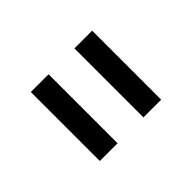

<svg xmlns="http://www.w3.org/2000/svg" viewBox="-66 -875 551 551"><g transform="rotate(-45 209.5 -600.0)"><path d="M85 -460V-740H157V-460ZM262 -460V-740H334V-460Z"/></g></svg>

Font: Anuphan
Style: Regular
Weight: 400
Designer: Mike Abbink, Paul van der Laan, Pieter van Rosmalen, Mint Tantisuwanna
Foundry: Bold Monday; Cadson Demak
Version: Version 3.002;hotconv 1.0.109;makeotfexe 2.5.65596